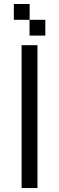

<svg xmlns="http://www.w3.org/2000/svg" viewBox="-20 -948 299 968"><path d="M208.5 -768.6H128.9V-848.1H208.5ZM129.4 -848.1H49.8V-927.7H129.4ZM168.9 0H88.9V-720.2H168.9Z"/></svg>

Font: W95FA
Style: Regular
Weight: 400
Designer: FontsArena.com
Foundry: Alina Sava
Version: Version 1.002;Fontself Maker 3.4.0